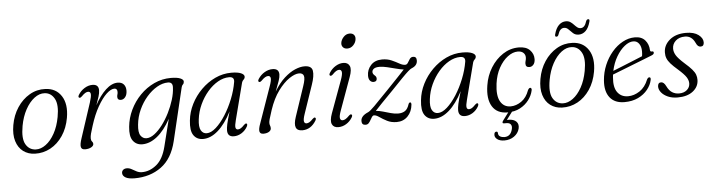

<svg xmlns="http://www.w3.org/2000/svg" viewBox="-52 -898 5163 1388"><g transform="rotate(-5 2530.0 -204.5)"><path d="M288.5 -451Q365.5 -448 404.2 -388.2Q443 -328.5 426 -230Q413 -156 376.2 -101.5Q339.5 -47 286.8 -18.2Q234 10.5 173.5 8.5Q124.5 7 89 -19.5Q53.5 -46 38.5 -94.8Q23.5 -143.5 35.5 -211.5Q48 -282.5 84.5 -337.5Q121 -392.5 173.8 -423.2Q226.5 -454 288.5 -451ZM182 -21.5Q219 -20 255.2 -46.8Q291.5 -73.5 319.2 -123.5Q347 -173.5 359.5 -241.5Q376 -330 351.5 -374.2Q327 -418.5 281 -421Q242.5 -423.5 205.8 -395.5Q169 -367.5 141.2 -316.5Q113.5 -265.5 101.5 -199.5Q85 -108.5 109.8 -66Q134.5 -23.5 182 -21.5Z M528.5 -366.5Q517.5 -370.5 526.5 -387Q543.5 -415.5 571.8 -433.2Q600 -451 630 -451Q675 -451 675 -408Q675 -388.5 666.5 -361.5Q658 -334.5 646 -301.5Q682.5 -370 726.2 -410.5Q770 -451 813 -451Q842.5 -451 857.5 -433.5Q872.5 -416 872 -387Q871.5 -358.5 858.2 -341.8Q845 -325 826 -325Q801.5 -325 801.5 -348Q801.5 -357 804.2 -365.5Q807 -374 807 -384.5Q807 -410 785.5 -410Q760.5 -410 728.2 -379.8Q696 -349.5 663.5 -292.8Q631 -236 606 -156Q594.5 -120.5 589.5 -101Q584.5 -81.5 584.5 -66.5Q584.5 -51.5 592 -43.5Q599.5 -35.5 599.5 -25.5Q599.5 -11.5 581.8 -1.5Q564 8.5 537.5 8.5Q512 8.5 507.8 -10.8Q503.5 -30 518.5 -74L601 -325.5Q615 -369 613 -386.5Q611 -404 594.5 -404Q585 -404 573.8 -397.5Q562.5 -391 546 -374Q535 -363.5 528.5 -366.5Z M1180.5 5Q1150.5 130.5 1069.5 189.5Q988.5 248.5 876 248.5Q831.5 248.5 810 235.8Q788.5 223 788.5 203Q788.5 189 798.5 180.2Q808.5 171.5 825.5 171.5Q843 171.5 859.8 181Q876.5 190.5 894.2 199.8Q912 209 933 209Q989.5 209 1038.5 168.5Q1087.5 128 1109.5 39L1159 -158.5Q1114 -76.5 1060.8 -34Q1007.5 8.5 953 8.5Q910 8.5 885.5 -24Q861 -56.5 868.5 -126Q874.5 -189 902.5 -247.5Q930.5 -306 975.5 -352Q1020.5 -398 1077.8 -424.8Q1135 -451.5 1199 -451.5Q1244.5 -451.5 1268 -441.5Q1291.5 -431.5 1290.5 -416.5Q1290 -404 1282.2 -397Q1274.5 -390 1271.5 -376.5ZM934 -135.5Q928 -79.5 944.2 -56Q960.5 -32.5 986.5 -32.5Q1014.5 -32.5 1044.8 -55.5Q1075 -78.5 1103.5 -116.2Q1132 -154 1155 -200Q1178 -246 1192.5 -293.2Q1207 -340.5 1208.5 -381.5Q1211 -420.5 1175.5 -420.5Q1136 -420.5 1095.8 -397.2Q1055.5 -374 1020.8 -334Q986 -294 962.8 -243Q939.5 -192 934 -135.5Z M1641 -107Q1630.5 -68 1633.5 -53.2Q1636.5 -38.5 1650.5 -38.5Q1661 -38.5 1671.8 -45Q1682.5 -51.5 1698 -68Q1709 -78.5 1715.5 -75.5Q1724.5 -71 1716 -53.5Q1700 -25 1673.2 -8.2Q1646.5 8.5 1617 8.5Q1571 8.5 1571 -38Q1571 -55.5 1577 -83.8Q1583 -112 1601.5 -173.5Q1556 -85 1502.5 -38.2Q1449 8.5 1394 8.5Q1349 8.5 1325.2 -25.5Q1301.5 -59.5 1310 -133Q1316 -194 1344.8 -251Q1373.5 -308 1419 -353.2Q1464.5 -398.5 1520.5 -424.8Q1576.5 -451 1637.5 -451Q1684 -451 1708.2 -440.5Q1732.5 -430 1732 -413.5Q1731 -401 1722 -393.2Q1713 -385.5 1709.5 -373ZM1374.5 -135.5Q1367.5 -80.5 1382 -55.5Q1396.5 -30.5 1423.5 -30.5Q1455 -30.5 1490.8 -62.2Q1526.5 -94 1559.8 -146Q1593 -198 1618 -260.5Q1643 -323 1653 -384Q1658 -420 1619 -420Q1578.5 -420 1537.8 -396.8Q1497 -373.5 1462.5 -333.2Q1428 -293 1404.5 -242Q1381 -191 1374.5 -135.5Z M1832.5 -367Q1821.5 -372 1832.5 -389.5Q1851 -418 1879.2 -434.5Q1907.5 -451 1936.5 -451Q1983.5 -451 1983.5 -408.5Q1983.5 -390 1974 -362Q1964.5 -334 1946.5 -287.5Q1982.5 -347.5 2022.2 -383.2Q2062 -419 2099.8 -435Q2137.5 -451 2168 -451Q2220.5 -451 2226.8 -414.2Q2233 -377.5 2210.5 -313L2141 -109.5Q2127.5 -70.5 2130.5 -54.8Q2133.5 -39 2148.5 -39Q2158 -39 2169 -45Q2180 -51 2196 -68Q2207 -78.5 2213 -75Q2223 -70 2213.5 -53Q2176 8.5 2113.5 8.5Q2040.5 8.5 2075 -93L2147.5 -308.5Q2166 -362.5 2159.2 -383Q2152.5 -403.5 2125 -403.5Q2095.5 -403.5 2054.5 -376Q2013.5 -348.5 1973.2 -294Q1933 -239.5 1905.5 -157.5Q1890 -110.5 1885.2 -92.8Q1880.5 -75 1880.5 -65Q1880.5 -54.5 1884 -46Q1887.5 -37.5 1887.5 -26.5Q1887.5 -11 1871.8 -1.2Q1856 8.5 1831 8.5Q1808 8.5 1803.8 -9.5Q1799.5 -27.5 1814.5 -67.5L1906 -328Q1921.5 -371 1919 -387.5Q1916.5 -404 1900.5 -404Q1890.5 -404 1878.8 -397.2Q1867 -390.5 1851.5 -374.5Q1839.5 -363.5 1832.5 -367Z M2489.5 -552Q2469 -552 2458 -564.5Q2447 -577 2449 -595Q2451.5 -617.5 2470 -638Q2488.5 -658.5 2514.5 -658.5Q2535.5 -658.5 2546 -646Q2556.5 -633.5 2554 -614.5Q2552 -591.5 2533.8 -571.8Q2515.5 -552 2489.5 -552ZM2403 -110Q2388.5 -70.5 2391.8 -54.5Q2395 -38.5 2410.5 -38.5Q2420 -38.5 2431.2 -44.8Q2442.5 -51 2458.5 -67.5Q2470 -78.5 2476.5 -75Q2486.5 -70 2476.5 -52.5Q2459.5 -24.5 2432.5 -8Q2405.5 8.5 2375.5 8.5Q2341 8.5 2329.5 -17.2Q2318 -43 2337 -95L2422.5 -328.5Q2437.5 -370 2434.8 -387Q2432 -404 2416 -404Q2406 -404 2394.5 -397.2Q2383 -390.5 2367.5 -374Q2355.5 -363.5 2349 -367Q2338.5 -372 2349 -389Q2367 -417.5 2394.5 -434.2Q2422 -451 2450.5 -451Q2484 -451 2496 -425Q2508 -399 2488 -345Z M2915.5 -108Q2910.5 -56.5 2879 -24Q2847.5 8.5 2799 8.5Q2759.5 8.5 2729.2 -7Q2699 -22.5 2676.8 -38.2Q2654.5 -54 2639 -54Q2630.5 -54 2624 -44.8Q2617.5 -35.5 2611 -23Q2604.5 -10.5 2595.8 -1Q2587 8.5 2573 8.5Q2545 8.5 2545 -20.5Q2545 -58 2599 -80.5Q2613.5 -87 2646.5 -120Q2679.5 -153 2751 -227.5Q2800.5 -279.5 2833.2 -313.5Q2866 -347.5 2882 -365.5Q2858.5 -368.5 2827.2 -376.8Q2796 -385 2764.2 -392.5Q2732.5 -400 2709 -400Q2681 -400 2668 -390.5Q2655 -381 2655 -366.5Q2655 -353 2669.5 -341Q2681.5 -331.5 2681.5 -317.5Q2681.5 -295 2657.5 -295Q2641.5 -295 2631.2 -307.5Q2621 -320 2621 -343Q2621 -387 2650.5 -419.2Q2680 -451.5 2732.5 -451.5Q2771 -451.5 2800.8 -438.2Q2830.5 -425 2853.5 -411.8Q2876.5 -398.5 2895.5 -398.5Q2908.5 -398.5 2916 -411.5Q2923.5 -424.5 2932.5 -437.8Q2941.5 -451 2957.5 -451Q2982.5 -451 2982 -422Q2982 -385.5 2939.5 -369Q2931 -366 2914 -351Q2897 -336 2866.5 -304.8Q2836 -273.5 2787 -222Q2735 -169 2704.5 -137.5Q2674 -106 2655 -85Q2679 -83.5 2706.2 -75.5Q2733.5 -67.5 2761.2 -59.8Q2789 -52 2815 -52Q2844.5 -52 2864.2 -65Q2884 -78 2895 -113Q2899.5 -124.5 2907.5 -124.5Q2916 -124 2915.5 -108Z M3318 -107Q3307.5 -68 3310.5 -53.2Q3313.5 -38.5 3327.5 -38.5Q3338 -38.5 3348.8 -45Q3359.5 -51.5 3375 -68Q3386 -78.5 3392.5 -75.5Q3401.5 -71 3393 -53.5Q3377 -25 3350.2 -8.2Q3323.5 8.5 3294 8.5Q3248 8.5 3248 -38Q3248 -55.5 3254 -83.8Q3260 -112 3278.5 -173.5Q3233 -85 3179.5 -38.2Q3126 8.5 3071 8.5Q3026 8.5 3002.2 -25.5Q2978.5 -59.5 2987 -133Q2993 -194 3021.8 -251Q3050.5 -308 3096 -353.2Q3141.5 -398.5 3197.5 -424.8Q3253.5 -451 3314.5 -451Q3361 -451 3385.2 -440.5Q3409.5 -430 3409 -413.5Q3408 -401 3399 -393.2Q3390 -385.5 3386.5 -373ZM3051.5 -135.5Q3044.5 -80.5 3059 -55.5Q3073.5 -30.5 3100.5 -30.5Q3132 -30.5 3167.8 -62.2Q3203.5 -94 3236.8 -146Q3270 -198 3295 -260.5Q3320 -323 3330 -384Q3335 -420 3296 -420Q3255.5 -420 3214.8 -396.8Q3174 -373.5 3139.5 -333.2Q3105 -293 3081.5 -242Q3058 -191 3051.5 -135.5Z M3714.5 -423Q3677.5 -423 3640.8 -395.2Q3604 -367.5 3577 -318.5Q3550 -269.5 3541.5 -205.5Q3530 -119 3554.8 -75.8Q3579.5 -32.5 3630 -32.5Q3670 -33 3707.5 -59Q3745 -85 3764 -138.5Q3772 -154 3781.5 -154Q3786.5 -153.5 3789.5 -148.2Q3792.5 -143 3789.5 -132.5Q3782 -98 3757.8 -65.5Q3733.5 -33 3694.5 -12Q3655.5 9 3603 9Q3526.5 9 3492.5 -46.2Q3458.5 -101.5 3474 -198Q3484.5 -267.5 3520.2 -325.2Q3556 -383 3608.8 -417.5Q3661.5 -452 3724 -452Q3777 -452 3804.2 -424.2Q3831.5 -396.5 3831 -358Q3830.5 -332 3818.2 -318Q3806 -304 3789.5 -304Q3761.5 -304 3762 -330.5Q3762 -341 3765.5 -352.2Q3769 -363.5 3769 -376Q3769 -396.5 3754.5 -409.8Q3740 -423 3714.5 -423ZM3619 -6H3644.5L3593 63Q3598 62.5 3603.5 62.5Q3643 62.5 3661.5 81.8Q3680 101 3672 133.5Q3663 167 3633.2 188Q3603.5 209 3563 209Q3529 209 3509.5 193.5Q3490 178 3494.5 155Q3497.5 141 3509.5 140.5Q3519 140 3520 150Q3520 169 3533.5 176.8Q3547 184.5 3565 184.5Q3609.5 184.5 3622.5 134Q3628.5 112 3619.8 98.8Q3611 85.5 3587.5 85.5H3570Q3561 85.5 3560.2 79.5Q3559.5 73.5 3565.5 65.5Z M4113.5 -451Q4190.5 -448 4229.2 -388.2Q4268 -328.5 4251 -230Q4238 -156 4201.2 -101.5Q4164.5 -47 4111.8 -18.2Q4059 10.5 3998.5 8.5Q3949.5 7 3914 -19.5Q3878.5 -46 3863.5 -94.8Q3848.5 -143.5 3860.5 -211.5Q3873 -282.5 3909.5 -337.5Q3946 -392.5 3998.8 -423.2Q4051.5 -454 4113.5 -451ZM4007 -21.5Q4044 -20 4080.2 -46.8Q4116.5 -73.5 4144.2 -123.5Q4172 -173.5 4184.5 -241.5Q4201 -330 4176.5 -374.2Q4152 -418.5 4106 -421Q4067.5 -423.5 4030.8 -395.5Q3994 -367.5 3966.2 -316.5Q3938.5 -265.5 3926.5 -199.5Q3910 -108.5 3934.8 -66Q3959.5 -23.5 4007 -21.5ZM4164.5 -506.5Q4140 -506.5 4124 -521Q4108 -535.5 4094.2 -550Q4080.5 -564.5 4062.5 -564.5Q4032 -564.5 4018 -518.5Q4013.5 -505.5 4002.5 -505.5Q3990.5 -505.5 3994.5 -522.5Q4006 -566.5 4028.2 -588.5Q4050.5 -610.5 4079.5 -610.5Q4098.5 -610.5 4111.8 -601.8Q4125 -593 4135.8 -581.2Q4146.5 -569.5 4157.5 -560.8Q4168.5 -552 4182.5 -552Q4212.5 -552 4226 -598Q4231 -611.5 4242 -611.5Q4254 -611.5 4249.5 -594Q4238 -549.5 4215.8 -528Q4193.5 -506.5 4164.5 -506.5Z M4654 -135.5Q4646.5 -98.5 4620 -65.5Q4593.5 -32.5 4551 -12Q4508.5 8.5 4451.5 8.5Q4381.5 8.5 4346 -36.2Q4310.5 -81 4317 -161Q4321.5 -219 4343.5 -271.2Q4365.5 -323.5 4400.2 -364.2Q4435 -405 4477.8 -428.2Q4520.5 -451.5 4566 -451.5Q4615 -451.5 4640.5 -422Q4666 -392.5 4667.5 -350Q4668.5 -337.5 4680 -339Q4692.5 -341 4693.5 -330Q4694.5 -317.5 4674 -310Q4651.5 -301 4613.5 -286Q4575.5 -271 4532.2 -254.2Q4489 -237.5 4450 -222Q4411 -206.5 4386 -197Q4384.5 -187 4384 -177.5Q4377.5 -104.5 4404.8 -68Q4432 -31.5 4481 -31.5Q4525 -31.5 4565.8 -58.5Q4606.5 -85.5 4628.5 -141Q4636.5 -155 4645.5 -154.5Q4657.5 -154 4654 -135.5ZM4552.5 -423.5Q4521.5 -423.5 4488.8 -397.2Q4456 -371 4429.5 -326Q4403 -281 4390.5 -223.5Q4418.5 -234.5 4458 -250.5Q4497.5 -266.5 4537.5 -282.8Q4577.5 -299 4606.5 -311Q4609.5 -325 4609.5 -347Q4609.5 -380.5 4594.2 -402Q4579 -423.5 4552.5 -423.5Z M4850 -19.5Q4886 -19.5 4907.8 -38.8Q4929.5 -58 4929.5 -86.5Q4929.5 -108 4915.2 -130.8Q4901 -153.5 4857.5 -192Q4824.5 -220.5 4806.2 -241.2Q4788 -262 4780.5 -281.2Q4773 -300.5 4773.5 -323.5Q4774 -376 4818.2 -413.8Q4862.5 -451.5 4937.5 -451.5Q4995.5 -451.5 5027.5 -427.2Q5059.5 -403 5059.5 -372.5Q5059.5 -343.5 5035 -343.5Q5024.5 -343.5 5016.2 -350.2Q5008 -357 5000 -375Q4976.5 -425.5 4927.5 -425.5Q4885.5 -425.5 4860.2 -402.5Q4835 -379.5 4835 -345.5Q4835 -322 4849 -298Q4863 -274 4908 -233.5Q4942 -204 4960 -183Q4978 -162 4984.8 -143.8Q4991.5 -125.5 4991 -105Q4990 -56 4949 -23.8Q4908 8.5 4837.5 8.5Q4797 8.5 4766.8 -5Q4736.5 -18.5 4719.8 -39.2Q4703 -60 4703 -82Q4703.5 -111 4727 -111Q4747.5 -111 4762.5 -79.5Q4778 -47.5 4800.2 -33.5Q4822.5 -19.5 4850 -19.5Z"/></g></svg>

Font: Fraunces 72pt Soft Light
Style: Italic
Weight: 300
Italic angle: -16°
Version: Version 1.000;[b76b70a41]